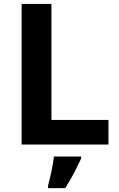

<svg xmlns="http://www.w3.org/2000/svg" viewBox="-20 -734 605 975"><path d="M89.8 0V-713.9H241.2V-125H530.8V0ZM392.1 70.8Q377 103.5 356.9 142.6Q340.3 175.3 311 221.2H224.1V208Q230.5 186 241.2 135.7Q250.5 91.3 253.9 61H392.1Z"/></svg>

Font: Droid Sans Thai
Style: Bold
Weight: 700
Designer: Steve Matteson
Foundry: Ascender Corporation
Version: Version 1.00